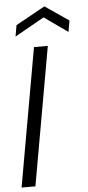

<svg xmlns="http://www.w3.org/2000/svg" viewBox="-60 -934 444 968"><g transform="rotate(-5 161.5 -450.0)"><path d="M9 0 133 -700H203L79 0ZM45 -761 55 -818 203 -900 323 -818 313 -761 194 -845Z"/></g></svg>

Font: DM Sans 36pt Light
Style: Italic
Weight: 300
Italic angle: -10°
Designer: Colophon Foundry, Jonny Pinhorn
Foundry: Colophon Foundry
Version: Version 4.004;gftools[0.9.30]